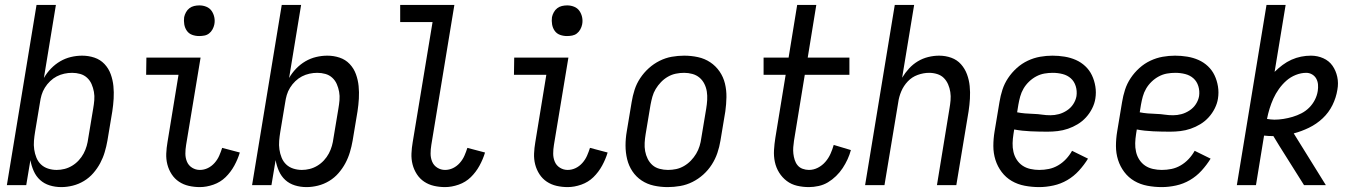

<svg xmlns="http://www.w3.org/2000/svg" viewBox="-20 -755 5540 783"><path d="M230 8Q205 8 182.5 1Q160 -6 143.5 -21Q127 -36 117.5 -57.5Q108 -79 104 -102L87 0H8L129 -735H208L159 -437Q171 -458 188 -475.5Q205 -493 225.5 -505Q246 -517 269 -522.5Q292 -528 315 -528Q341 -528 365 -520Q389 -512 406 -494Q423 -476 431.5 -452.5Q440 -429 442.5 -404Q445 -379 443.5 -353Q442 -327 438 -301L418 -181Q414 -158 407 -134.5Q400 -111 388.5 -89.5Q377 -68 360.5 -49Q344 -30 322.5 -17Q301 -4 277 2Q253 8 230 8ZM211 -62Q227 -62 243 -66Q259 -70 274 -79Q289 -88 301 -101Q313 -114 321 -129Q329 -144 333.5 -160Q338 -176 340 -192L360 -312Q363 -329 364.5 -346.5Q366 -364 363 -380.5Q360 -397 353.5 -412Q347 -427 335 -438Q323 -449 307 -453.5Q291 -458 274 -458Q258 -458 242 -454.5Q226 -451 211.5 -443.5Q197 -436 184.5 -424Q172 -412 163 -397.5Q154 -383 149.5 -367.5Q145 -352 143 -337L123 -217Q120 -199 118.5 -181Q117 -163 119.5 -145.5Q122 -128 128.5 -112Q135 -96 147 -84.5Q159 -73 176 -67.5Q193 -62 211 -62Z M795 8Q772 8 750 3Q728 -2 710 -14Q692 -26 680 -44.5Q668 -63 662.5 -84.5Q657 -106 658 -129Q659 -152 663 -175L708 -450H576L577 -520H798L739 -164Q736 -146 736 -128.5Q736 -111 742.5 -95.5Q749 -80 763.5 -71Q778 -62 795 -62Q812 -62 827.5 -69.5Q843 -77 855 -90.5Q867 -104 874 -120Q881 -136 886 -152L958 -133Q950 -106 935.5 -79.5Q921 -53 900 -32.5Q879 -12 850.5 -2Q822 8 795 8ZM792 -608Q777 -608 763.5 -613Q750 -618 742 -629.5Q734 -641 731.5 -655.5Q729 -670 731 -685Q733 -695 738.5 -705Q744 -715 752.5 -721.5Q761 -728 771.5 -730.5Q782 -733 793 -733Q808 -733 821.5 -727.5Q835 -722 843 -710.5Q851 -699 854 -684.5Q857 -670 854 -655Q852 -645 846.5 -635Q841 -625 832.5 -618.5Q824 -612 813.5 -610Q803 -608 792 -608Z M1230 8Q1205 8 1182.5 1Q1160 -6 1143.5 -21Q1127 -36 1117.5 -57.5Q1108 -79 1104 -102L1087 0H1008L1129 -735H1208L1159 -437Q1171 -458 1188 -475.5Q1205 -493 1225.5 -505Q1246 -517 1269 -522.5Q1292 -528 1315 -528Q1341 -528 1365 -520Q1389 -512 1406 -494Q1423 -476 1431.5 -452.5Q1440 -429 1442.5 -404Q1445 -379 1443.5 -353Q1442 -327 1438 -301L1418 -181Q1414 -158 1407 -134.5Q1400 -111 1388.5 -89.5Q1377 -68 1360.5 -49Q1344 -30 1322.5 -17Q1301 -4 1277 2Q1253 8 1230 8ZM1211 -62Q1227 -62 1243 -66Q1259 -70 1274 -79Q1289 -88 1301 -101Q1313 -114 1321 -129Q1329 -144 1333.5 -160Q1338 -176 1340 -192L1360 -312Q1363 -329 1364.5 -346.5Q1366 -364 1363 -380.5Q1360 -397 1353.5 -412Q1347 -427 1335 -438Q1323 -449 1307 -453.5Q1291 -458 1274 -458Q1258 -458 1242 -454.5Q1226 -451 1211.5 -443.5Q1197 -436 1184.5 -424Q1172 -412 1163 -397.5Q1154 -383 1149.5 -367.5Q1145 -352 1143 -337L1123 -217Q1120 -199 1118.5 -181Q1117 -163 1119.5 -145.5Q1122 -128 1128.5 -112Q1135 -96 1147 -84.5Q1159 -73 1176 -67.5Q1193 -62 1211 -62Z M1795 8Q1772 8 1750 3Q1728 -2 1710 -14Q1692 -26 1680 -44.5Q1668 -63 1662.5 -84.5Q1657 -106 1658 -129Q1659 -152 1663 -175L1744 -665H1612V-735H1833L1739 -164Q1736 -146 1736 -128.5Q1736 -111 1742.5 -95.5Q1749 -80 1763.5 -71Q1778 -62 1795 -62Q1812 -62 1827.5 -69.5Q1843 -77 1855 -90.5Q1867 -104 1874 -120Q1881 -136 1886 -152L1958 -133Q1950 -106 1935.5 -79.5Q1921 -53 1900 -32.5Q1879 -12 1850.5 -2Q1822 8 1795 8Z M2295 8Q2272 8 2250 3Q2228 -2 2210 -14Q2192 -26 2180 -44.5Q2168 -63 2162.5 -84.5Q2157 -106 2158 -129Q2159 -152 2163 -175L2208 -450H2076L2077 -520H2298L2239 -164Q2236 -146 2236 -128.5Q2236 -111 2242.5 -95.5Q2249 -80 2263.5 -71Q2278 -62 2295 -62Q2312 -62 2327.5 -69.5Q2343 -77 2355 -90.5Q2367 -104 2374 -120Q2381 -136 2386 -152L2458 -133Q2450 -106 2435.5 -79.5Q2421 -53 2400 -32.5Q2379 -12 2350.5 -2Q2322 8 2295 8ZM2292 -608Q2277 -608 2263.5 -613Q2250 -618 2242 -629.5Q2234 -641 2231.5 -655.5Q2229 -670 2231 -685Q2233 -695 2238.5 -705Q2244 -715 2252.5 -721.5Q2261 -728 2271.5 -730.5Q2282 -733 2293 -733Q2308 -733 2321.5 -727.5Q2335 -722 2343 -710.5Q2351 -699 2354 -684.5Q2357 -670 2354 -655Q2352 -645 2346.5 -635Q2341 -625 2332.5 -618.5Q2324 -612 2313.5 -610Q2303 -608 2292 -608Z M2703 8Q2674 8 2646.5 2Q2619 -4 2596.5 -19Q2574 -34 2559 -56.5Q2544 -79 2537.5 -106Q2531 -133 2531 -161.5Q2531 -190 2536 -219L2556 -339Q2560 -364 2568 -389Q2576 -414 2591 -436.5Q2606 -459 2626 -477Q2646 -495 2670 -507Q2694 -519 2719.5 -523.5Q2745 -528 2770 -528Q2799 -528 2826.5 -522Q2854 -516 2876.5 -501Q2899 -486 2914.5 -463.5Q2930 -441 2936.5 -414Q2943 -387 2942.5 -358.5Q2942 -330 2938 -301L2918 -181Q2914 -156 2905.5 -131Q2897 -106 2882.5 -83.5Q2868 -61 2848 -43Q2828 -25 2804 -13Q2780 -1 2754 3.5Q2728 8 2703 8ZM2704 -62Q2721 -62 2737.5 -65.5Q2754 -69 2769.5 -78Q2785 -87 2797.5 -100Q2810 -113 2819 -128Q2828 -143 2833 -159.5Q2838 -176 2840 -192L2860 -312Q2863 -330 2864 -347.5Q2865 -365 2862.5 -381.5Q2860 -398 2852.5 -413Q2845 -428 2832.5 -438.5Q2820 -449 2803.5 -453.5Q2787 -458 2770 -458Q2753 -458 2736 -454.5Q2719 -451 2703.5 -442Q2688 -433 2675.5 -420Q2663 -407 2654 -392Q2645 -377 2640.5 -360.5Q2636 -344 2633 -328L2613 -208Q2610 -190 2609 -172.5Q2608 -155 2611 -138.5Q2614 -122 2621.5 -107Q2629 -92 2641 -81.5Q2653 -71 2670 -66.5Q2687 -62 2704 -62Z M3279 8Q3254 8 3230.5 2.5Q3207 -3 3188.5 -17Q3170 -31 3157.5 -51Q3145 -71 3140 -94.5Q3135 -118 3136.5 -143Q3138 -168 3142 -193L3184 -450H3094V-520H3196L3231 -735H3309L3274 -520H3444V-450H3262L3218 -181Q3216 -168 3215 -154.5Q3214 -141 3215.5 -128Q3217 -115 3221 -102.5Q3225 -90 3233 -80.5Q3241 -71 3253.5 -66.5Q3266 -62 3279 -62Q3298 -62 3315.5 -71Q3333 -80 3346 -95Q3359 -110 3367 -128Q3375 -146 3380 -164L3450 -143Q3445 -124 3436.5 -105.5Q3428 -87 3416.5 -69.5Q3405 -52 3389.5 -37Q3374 -22 3356.5 -11.5Q3339 -1 3318.5 3.5Q3298 8 3279 8Z M3508 0 3629 -735H3708L3659 -438Q3671 -458 3687 -475.5Q3703 -493 3723 -505Q3743 -517 3765.5 -522.5Q3788 -528 3810 -528Q3836 -528 3859.5 -519.5Q3883 -511 3899 -493Q3915 -475 3923.5 -452Q3932 -429 3934.5 -404Q3937 -379 3935.5 -353Q3934 -327 3930 -301L3880 0H3801L3852 -312Q3855 -329 3856.5 -346Q3858 -363 3855.5 -379.5Q3853 -396 3846.5 -411Q3840 -426 3829 -437Q3818 -448 3802 -453Q3786 -458 3769 -458Q3746 -458 3722.5 -449.5Q3699 -441 3682 -423Q3665 -405 3655.5 -382.5Q3646 -360 3643 -337L3587 0Z M4218 8Q4188 8 4159 2.5Q4130 -3 4106 -17Q4082 -31 4065 -53.5Q4048 -76 4039.5 -103Q4031 -130 4031 -159.5Q4031 -189 4036 -219L4056 -339Q4060 -364 4068 -389Q4076 -414 4091 -436.5Q4106 -459 4126.5 -477.5Q4147 -496 4171.5 -507.5Q4196 -519 4221.5 -523.5Q4247 -528 4272 -528Q4297 -528 4321.5 -524Q4346 -520 4367.5 -510.5Q4389 -501 4406 -485Q4423 -469 4433 -448Q4443 -427 4447 -402.5Q4451 -378 4447 -353Q4444 -333 4434 -313Q4424 -293 4409 -276.5Q4394 -260 4375 -248.5Q4356 -237 4335.5 -230Q4315 -223 4294 -220.5Q4273 -218 4252 -218Q4218 -218 4183 -219.5Q4148 -221 4116 -227L4113 -208Q4110 -189 4109.5 -171Q4109 -153 4113 -135.5Q4117 -118 4126.5 -103.5Q4136 -89 4150 -79.5Q4164 -70 4182 -66Q4200 -62 4218 -62Q4238 -62 4257.5 -66Q4277 -70 4295 -80.5Q4313 -91 4327.5 -106.5Q4342 -122 4352 -140L4417 -108Q4401 -82 4380 -59Q4359 -36 4332.5 -20.5Q4306 -5 4276 1.5Q4246 8 4218 8ZM4264 -285Q4281 -285 4298 -289.5Q4315 -294 4331 -304.5Q4347 -315 4357 -330.5Q4367 -346 4370 -363Q4373 -384 4367 -403.5Q4361 -423 4347 -435.5Q4333 -448 4313.5 -453Q4294 -458 4273 -458Q4256 -458 4239 -455Q4222 -452 4206 -443.5Q4190 -435 4176.5 -422Q4163 -409 4154 -393.5Q4145 -378 4140.5 -361.5Q4136 -345 4133 -328L4128 -297Q4143 -294 4160.5 -292.5Q4178 -291 4195.5 -290.5Q4213 -290 4229.5 -287.5Q4246 -285 4264 -285Z M4718 8Q4688 8 4659 2.5Q4630 -3 4606 -17Q4582 -31 4565 -53.5Q4548 -76 4539.5 -103Q4531 -130 4531 -159.5Q4531 -189 4536 -219L4556 -339Q4560 -364 4568 -389Q4576 -414 4591 -436.5Q4606 -459 4626.5 -477.5Q4647 -496 4671.5 -507.5Q4696 -519 4721.5 -523.5Q4747 -528 4772 -528Q4797 -528 4821.5 -524Q4846 -520 4867.5 -510.5Q4889 -501 4906 -485Q4923 -469 4933 -448Q4943 -427 4947 -402.5Q4951 -378 4947 -353Q4944 -333 4934 -313Q4924 -293 4909 -276.5Q4894 -260 4875 -248.5Q4856 -237 4835.5 -230Q4815 -223 4794 -220.5Q4773 -218 4752 -218Q4718 -218 4683 -219.5Q4648 -221 4616 -227L4613 -208Q4610 -189 4609.5 -171Q4609 -153 4613 -135.5Q4617 -118 4626.5 -103.5Q4636 -89 4650 -79.5Q4664 -70 4682 -66Q4700 -62 4718 -62Q4738 -62 4757.5 -66Q4777 -70 4795 -80.5Q4813 -91 4827.5 -106.5Q4842 -122 4852 -140L4917 -108Q4901 -82 4880 -59Q4859 -36 4832.5 -20.5Q4806 -5 4776 1.5Q4746 8 4718 8ZM4764 -285Q4781 -285 4798 -289.5Q4815 -294 4831 -304.5Q4847 -315 4857 -330.5Q4867 -346 4870 -363Q4873 -384 4867 -403.5Q4861 -423 4847 -435.5Q4833 -448 4813.5 -453Q4794 -458 4773 -458Q4756 -458 4739 -455Q4722 -452 4706 -443.5Q4690 -435 4676.5 -422Q4663 -409 4654 -393.5Q4645 -378 4640.5 -361.5Q4636 -345 4633 -328L4628 -297Q4643 -294 4660.5 -292.5Q4678 -291 4695.5 -290.5Q4713 -290 4729.5 -287.5Q4746 -285 4764 -285Z M5024 0 5145 -735H5223L5178 -462Q5193 -477 5210.5 -490Q5228 -503 5247 -511.5Q5266 -520 5286 -524Q5306 -528 5326 -528Q5353 -528 5376.5 -517.5Q5400 -507 5414 -487Q5428 -467 5433.5 -441.5Q5439 -416 5434 -389Q5429 -357 5414 -326.5Q5399 -296 5374 -272.5Q5349 -249 5318 -234Q5287 -219 5256 -211L5387 0H5298L5198 -159L5173 -200H5172Q5163 -200 5153.5 -200.5Q5144 -201 5135 -202L5102 0ZM5177 -267Q5195 -267 5214 -270Q5233 -273 5251.5 -278.5Q5270 -284 5287.5 -293Q5305 -302 5319 -316Q5333 -330 5342 -347.5Q5351 -365 5354 -384Q5356 -397 5355 -410Q5354 -423 5348 -434Q5342 -445 5331 -451.5Q5320 -458 5307 -458Q5286 -458 5264.5 -449.5Q5243 -441 5226 -426Q5209 -411 5195.5 -392Q5182 -373 5173 -353Q5164 -333 5157.5 -312Q5151 -291 5147 -270Q5154 -269 5161.5 -268Q5169 -267 5177 -267Z"/></svg>

Font: Iosevka Web
Style: Italic
Weight: 400
Italic angle: -9°
Monospace: yes
Designer: Belleve Invis
Foundry: Belleve Invis
Version: Version 28.0.3; ttfautohint (v1.8.3)